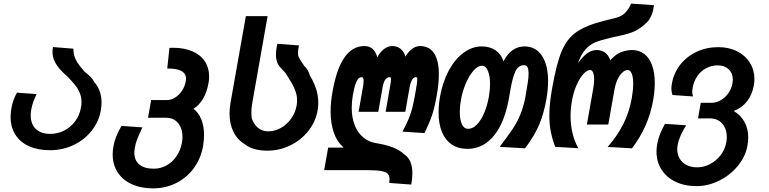

<svg xmlns="http://www.w3.org/2000/svg" viewBox="-20 -814 4240 1059"><path d="M38.5 -169.5Q38.5 -193 43 -217.5Q50.5 -262.5 73.5 -303L182 -295Q160 -250.5 152.5 -211Q149.5 -194 149.5 -178Q149.5 -129 178 -102.2Q206.5 -75.5 257 -75.5Q298 -75.5 334 -93.8Q370 -112 394.5 -145Q419 -178 426.5 -220.5Q429.5 -236.5 429.5 -251Q429.5 -278.5 420 -301.2Q410.5 -324 396 -342.5Q381.5 -361 356 -388Q327.5 -413 309.5 -433.5Q291.5 -454 280.5 -477.5Q269.5 -501 269.5 -528.5Q269.5 -539.5 272 -554.5L384.5 -545.5Q385 -522 390.5 -504Q396 -486 408.5 -466.8Q421 -447.5 445.5 -419.5Q489.5 -386 499.5 -361.5Q540 -316.5 540 -249Q540 -229.5 536 -204.5Q525 -142.5 485.2 -92.5Q445.5 -42.5 385.5 -14Q325.5 14.5 256.5 14.5Q188.5 14.5 139.5 -7.8Q90.5 -30 64.5 -71.5Q38.5 -113 38.5 -169.5Z M601.5 37.5Q601.5 18.5 605.5 -5.5Q615 -62 650.5 -119.5L765.5 -111.5Q745 -68 736.5 -45.8Q728 -23.5 723.5 2.5Q721 17.5 721 28.5Q721 71 749 93.8Q777 116.5 828.5 116.5Q865.5 116.5 898.2 98.5Q931 80.5 953.5 47.8Q976 15 983.5 -27Q986.5 -43.5 986.5 -59Q986.5 -105.5 962.2 -135Q938 -164.5 897 -164.5H796.5L813.5 -262H899.5Q923.5 -262 946 -276Q968.5 -290 984 -313.8Q999.5 -337.5 1004.5 -365.5Q1006 -373 1006 -379.5Q1006 -437.5 902.5 -436L914.5 -550Q921.5 -550.5 935 -550.5Q995.5 -550.5 1040.5 -531.2Q1085.5 -512 1109.5 -476Q1133.5 -440 1133.5 -392Q1133.5 -373 1130 -355.5Q1121 -305 1099.8 -269.2Q1078.5 -233.5 1047 -214Q1074.5 -194 1090 -156.2Q1105.5 -118.5 1105.5 -68.5Q1105.5 -41.5 1100 -8.5Q1088 60.5 1048.8 113.8Q1009.5 167 951 196Q892.5 225 824 225Q757.5 225 707 202Q656.5 179 629 136.5Q601.5 94 601.5 37.5Z M1330.5 -18.5Q1289.5 -42.5 1267.8 -86.5Q1246 -130.5 1246 -188.5Q1246 -215.5 1251.5 -247.5L1336 -725H1456L1371 -243.5Q1366.5 -217.5 1366.5 -195.5Q1366.5 -178 1368.5 -162Q1379 -129.5 1402.5 -109.5Q1426 -89.5 1458.5 -89.5Q1496 -89.5 1529.5 -108.5Q1563 -127.5 1586 -160Q1609 -192.5 1616 -231.5Q1618.5 -247.5 1618.5 -259.5Q1618.5 -285 1610.5 -308.5Q1602.5 -332 1591 -352.2Q1579.5 -372.5 1555.5 -410.5L1541 -426Q1528 -439.5 1520 -449.8Q1512 -460 1507 -475.2Q1502 -490.5 1502 -511.5Q1502 -540 1510 -572.5L1629 -563.5Q1623.5 -539 1623.5 -522.5Q1623.5 -508.5 1627.8 -499Q1632 -489.5 1643.5 -472.5L1658 -450.5Q1668.5 -441.5 1676.5 -427.8Q1684.5 -414 1689 -397.5Q1706.5 -370.5 1721 -331.2Q1735.5 -292 1735.5 -246Q1735.5 -225 1732 -205.5Q1721 -143 1681 -92.2Q1641 -41.5 1581.2 -12.2Q1521.5 17 1455 17Q1375 17 1330.5 -18.5Z M2128.5 174Q2128.5 155 2119 144.8Q2109.5 134.5 2083.5 129.5Q2057.5 124.5 2007.5 124.5H1768L1790 0H1875.5Q1837.5 -33.5 1820.5 -84.8Q1803.5 -136 1803.5 -198.5Q1803.5 -250 1814 -308Q1836 -434 1879.8 -497Q1923.5 -560 1990.5 -560Q2018 -560 2035.8 -543.5Q2053.5 -527 2061 -497.5Q2076 -526.5 2097.8 -543.2Q2119.5 -560 2143 -560Q2171 -560 2189.8 -544.5Q2208.5 -529 2216 -501.5Q2232 -529 2253 -544.5Q2274 -560 2296 -560Q2348 -560 2374.2 -520.2Q2400.5 -480.5 2400.5 -404Q2400.5 -353.5 2389.5 -291Q2377 -221 2363.5 -180Q2350 -139 2321.5 -80L2200 -88Q2222 -129.5 2234 -158.5Q2246 -187.5 2254.2 -219.5Q2262.5 -251.5 2271.5 -304.5Q2281.5 -358.5 2281.5 -377Q2281.5 -385 2279.8 -386.8Q2278 -388.5 2273.5 -388.5Q2249 -388.5 2238.5 -328.5L2215.5 -197.5H2107L2131.5 -337.5Q2136.5 -364.5 2136.5 -376Q2136.5 -384 2134.8 -386.2Q2133 -388.5 2129.5 -388.5Q2116.5 -388.5 2106 -376Q2095.5 -363.5 2089.5 -328.5L2066.5 -197.5H1958L1982.5 -337.5Q1985.5 -353 1985.5 -367.5Q1985.5 -388.5 1975.5 -388.5Q1966.5 -388.5 1958.8 -382.5Q1951 -376.5 1942.5 -355Q1934 -333.5 1926.5 -291Q1920 -254 1920 -219.5Q1920 -165.5 1936.2 -124Q1952.5 -82.5 1982 -57.5Q2011.5 -32.5 2051 -25Q2165 -7.5 2209.5 37.5Q2254.5 66 2254.5 142Q2254.5 169 2248.5 204L2127 195Q2128.5 184 2128.5 174Z M2399 -193.5Q2399 -235 2407 -281Q2421 -360.5 2454.5 -423.5Q2488 -486.5 2535.8 -522.2Q2583.5 -558 2637.5 -558Q2682 -558 2713.8 -536Q2745.5 -514 2757 -475.5Q2778.5 -517.5 2808 -537.8Q2837.5 -558 2872.5 -558Q2935 -558 2969 -506.8Q3003 -455.5 3003 -366.5Q3003 -321 2994 -268.5Q2980 -188.5 2954 -126.5Q2928 -64.5 2876 4L2736 -4Q2784 -67.5 2808 -103.2Q2832 -139 2850.2 -183Q2868.5 -227 2879 -285.5Q2887.5 -335 2891.5 -361.5Q2895.5 -388 2895.5 -409Q2895.5 -431 2889.8 -442.8Q2884 -454.5 2870.5 -454.5Q2838 -454.5 2822.2 -418.8Q2806.5 -383 2796.5 -326L2786.5 -268Q2771 -182 2739.5 -120.2Q2708 -58.5 2662 -25.8Q2616 7 2558 7Q2507.5 7 2471.8 -17Q2436 -41 2417.5 -86.2Q2399 -131.5 2399 -193.5ZM2676.5 -281Q2683 -320 2683 -350Q2683 -395 2671.2 -423.2Q2659.5 -451.5 2638.5 -451.5Q2615.5 -451.5 2592 -425Q2568.5 -398.5 2549.8 -355Q2531 -311.5 2522.5 -264Q2516 -228.5 2516 -196Q2516 -153.5 2527.8 -128.5Q2539.5 -103.5 2562.5 -103.5Q2587.5 -103.5 2610.5 -127.2Q2633.5 -151 2650.8 -191.5Q2668 -232 2676.5 -281Z M3010 -177Q3010 -243 3025.5 -328Q3049 -462.5 3077.8 -531.2Q3106.5 -600 3159 -637Q3211.5 -674 3312.5 -699.5L3379.5 -716.5Q3410.5 -724.5 3429.5 -744.8Q3448.5 -765 3461 -794L3587 -785.5Q3583 -754.5 3577 -738.2Q3571 -722 3556 -699Q3530 -671 3499 -651.8Q3468 -632.5 3414.5 -620.5L3347.5 -605.5Q3295.5 -593.5 3265.2 -581.5Q3235 -569.5 3209.8 -542Q3184.5 -514.5 3167.5 -464.5Q3193 -501 3218 -519.5Q3243 -538 3272 -538Q3296 -538 3315.8 -525Q3335.5 -512 3346 -481.5Q3376.5 -516 3407.2 -527Q3438 -538 3467 -538Q3504.5 -538 3532.8 -517Q3561 -496 3576.2 -455Q3591.5 -414 3591.5 -356Q3591.5 -313.5 3582.5 -261Q3569.5 -188 3541 -122.8Q3512.5 -57.5 3466 4L3331.5 -3.5Q3385.5 -65 3418.2 -130.5Q3451 -196 3465 -274Q3472.5 -320 3472.5 -352.5Q3472.5 -388.5 3464.2 -408.2Q3456 -428 3442 -428Q3427.5 -428 3412.8 -414.2Q3398 -400.5 3386.2 -375.8Q3374.5 -351 3369 -319L3335 -127H3217L3252.5 -328Q3257 -355 3257 -375.5Q3257 -400.5 3251 -414.2Q3245 -428 3234.5 -428Q3218.5 -428 3198.5 -406.8Q3178.5 -385.5 3161 -346.5Q3143.5 -307.5 3134.5 -258Q3127 -215.5 3127 -174Q3127 -75 3169.5 3.5L3042.5 -4Q3026.5 -45 3018.2 -87Q3010 -129 3010 -177Z M3601 22Q3601 3 3605 -20Q3614.5 -73.5 3648 -131L3765 -123Q3747 -96 3734.5 -67.5Q3722 -39 3717.5 -13Q3715.5 -2.5 3715.5 10Q3715.5 39.5 3729.5 62Q3743.5 84.5 3768.2 96.8Q3793 109 3825 109Q3862 109 3896.5 91Q3931 73 3955 41.5Q3979 10 3986 -29Q3988.5 -41.5 3988.5 -58.5Q3988.5 -104 3963.2 -132.5Q3938 -161 3896 -161H3830L3845 -247H3904Q3930.5 -247 3955.2 -261.2Q3980 -275.5 3997.5 -300.2Q4015 -325 4020 -354.5Q4022 -368.5 4022 -374Q4022 -410 3999 -431.8Q3976 -453.5 3939.5 -453.5Q3904.5 -453.5 3875.5 -438.2Q3846.5 -423 3827 -395.5Q3807.5 -368 3801 -332Q3798 -315.5 3798 -307Q3798 -297 3802.5 -282L3689 -290Q3683 -309 3683 -325Q3683 -336.5 3686 -353Q3696 -411.5 3732 -457.2Q3768 -503 3822.8 -528.5Q3877.5 -554 3942 -554Q4000 -554 4045.2 -531.2Q4090.5 -508.5 4115.8 -468.5Q4141 -428.5 4141 -378.5Q4141 -361.5 4138 -343.5Q4128.5 -291 4100 -254.8Q4071.5 -218.5 4027 -202Q4066 -178.5 4086.5 -141Q4107 -103.5 4107 -55.5Q4107 -33.5 4102.5 -10Q4092 49 4050.2 100.2Q4008.5 151.5 3947.5 182Q3886.5 212.5 3822 212.5Q3756 212.5 3706 188.5Q3656 164.5 3628.5 121.2Q3601 78 3601 22Z"/></svg>

Font: JuliaMono BoldItalic
Style: Regular
Weight: 700
Italic angle: -9°
Monospace: yes
Designer: cormullion
Foundry: corm
Version: Version 0.049; ttfautohint (v1.8.4)